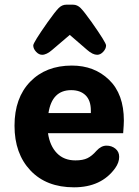

<svg xmlns="http://www.w3.org/2000/svg" viewBox="-20 -790 593 820"><path d="M160 -556Q146 -556 134 -569Q122 -582 122 -596Q122 -608 184 -696Q216 -741 230.5 -755.5Q245 -770 263 -770H292Q310 -770 324.5 -755.5Q339 -741 371 -696Q433 -608 433 -596Q433 -582 421 -569Q409 -556 395 -556Q376 -556 352 -577L278 -641L203 -577Q179 -556 160 -556ZM509 -275Q509 -260 506 -221H185Q193 -167 223 -136Q253 -105 302 -105Q334 -105 353.5 -114.5Q373 -124 392 -146Q412 -168 435 -168Q457 -168 473 -155Q489 -142 489 -120Q489 -96 472 -72Q413 10 296 10Q178 10 110 -62Q42 -134 42 -253Q42 -372 109 -441Q176 -510 287 -510Q383 -510 446 -449Q509 -388 509 -275ZM284 -405Q202 -405 187 -307H368V-318Q368 -361 345.5 -383Q323 -405 284 -405Z"/></svg>

Font: Solway
Style: Bold
Weight: 700
Designer: Mariya V. Pigoulevskaya
Foundry: The Northern Block Ltd.
Version: Version 1.000;hotconv 1.0.109;makeotfexe 2.5.65596